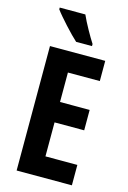

<svg xmlns="http://www.w3.org/2000/svg" viewBox="-138 -999 711 1064"><g transform="rotate(15 217.5 -467.0)"><path d="M214 -934H67V-924C93 -888 169 -805 204 -774H295V-786C274 -818 232 -892 214 -934ZM387 0V-117H204V-312H374V-429H204V-598H387V-714H70V0Z"/></g></svg>

Font: Noto Sans Gurmukhi UI ExtraCondensed
Style: Bold
Weight: 700
Width: 2
Designer: Jelle Bosma - Monotype Design Team
Foundry: Monotype Imaging Inc.
Version: Version 2.004